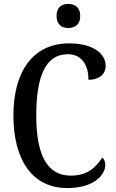

<svg xmlns="http://www.w3.org/2000/svg" viewBox="-20 -944 588 974"><path d="M327 -802C359 -802 387 -819 387 -863C387 -908 359 -924 327 -924C293 -924 267 -908 267 -863C267 -819 293 -802 327 -802ZM321 10C460 10 514 -59 514 -107C514 -123 508 -138 499 -145C468 -97 425 -53 339 -53C215 -53 164 -165 164 -358C164 -553 209 -669 324 -669C402 -669 429 -603 429 -539C482 -539 516 -567 516 -610C516 -672 452 -724 331 -724C144 -724 48 -577 48 -358C48 -137 141 10 321 10Z"/></svg>

Font: Noto Serif Condensed Medium
Style: Regular
Weight: 500
Width: 3
Designer: Monotype Design Team
Foundry: Monotype Imaging Inc.
Version: Version 2.015